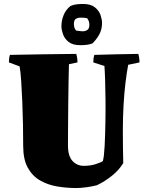

<svg xmlns="http://www.w3.org/2000/svg" viewBox="-20 -937 739 969"><path d="M365 12Q316 12 268.5 4Q221 -4 182 -26.5Q143 -49 120 -91Q97 -133 97 -201Q97 -251 96 -308.5Q95 -366 92.5 -423Q90 -480 87 -527Q84 -574 79 -602L25 -622Q25 -632 26 -641Q27 -650 30 -660Q114 -662 197.5 -663Q281 -664 365 -665Q371 -644 371 -622L328 -613Q327 -579 326 -527Q325 -475 324.5 -416.5Q324 -358 323.5 -302Q323 -246 323 -204Q323 -149 346 -124.5Q369 -100 403 -100Q436 -100 462.5 -108.5Q489 -117 499 -124Q505 -143 508 -199Q511 -255 512 -323Q513 -378 512.5 -433Q512 -488 510.5 -533.5Q509 -579 507 -604L451 -622Q451 -632 452 -641Q453 -650 456 -660Q512 -662 567.5 -663Q623 -664 678 -665Q684 -644 684 -622L627 -610Q620 -574 613.5 -521Q607 -468 603.5 -405.5Q600 -343 600 -278Q600 -237 600.5 -196Q601 -155 602 -114Q582 -80 545.5 -50.5Q509 -21 469 -2Q446 4 416.5 8Q387 12 365 12ZM385 -709Q346 -709 325.5 -726Q305 -743 297.5 -765.5Q290 -788 290 -804Q290 -833 301 -860.5Q312 -888 336 -907Q350 -913 365.5 -915Q381 -917 399 -917Q438 -917 459 -900Q480 -883 487.5 -860.5Q495 -838 495 -822Q495 -792 483.5 -768Q472 -744 447 -718Q434 -713 419 -711Q404 -709 385 -709ZM396 -779Q411 -779 421 -786Q431 -793 431 -812Q431 -819 429 -827Q427 -835 420 -845Q407 -848 388 -848Q373 -848 363 -842Q353 -836 353 -816Q353 -808 355 -799.5Q357 -791 364 -783Q372 -782 380 -780.5Q388 -779 396 -779Z"/></svg>

Font: Labrada Black
Style: Regular
Weight: 900
Designer: Mercedes Jáuregui
Foundry: Omnibus-Type Team
Version: Version 1.000; ttfautohint (v1.8.4.7-5d5b)